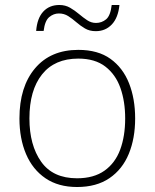

<svg xmlns="http://www.w3.org/2000/svg" viewBox="-20 -740 621 770"><path d="M522 -265Q522 -185 496.5 -123Q471 -61 419 -25.5Q367 10 289 10Q214 10 162.5 -25Q111 -60 84.5 -122Q58 -184 58 -265Q58 -392 120.5 -466Q183 -540 294 -540Q373 -540 423 -504Q473 -468 497.5 -406Q522 -344 522 -265ZM98 -265Q98 -158 145 -91.5Q192 -25 289 -25Q356 -25 399 -55.5Q442 -86 462 -140Q482 -194 482 -265Q482 -333 463 -387Q444 -441 402.5 -473Q361 -505 294 -505Q199 -505 148.5 -441.5Q98 -378 98 -265ZM125 -616Q129 -667 153.5 -693.5Q178 -720 218 -720Q242 -720 261 -709Q280 -698 296.5 -684Q313 -670 329.5 -659Q346 -648 365 -648Q388 -648 405.5 -662.5Q423 -677 428 -720H459Q454 -669 428.5 -642Q403 -615 364 -615Q339 -615 320.5 -626Q302 -637 286 -651Q270 -665 253.5 -675.5Q237 -686 216 -686Q195 -686 177.5 -671.5Q160 -657 155 -616Z"/></svg>

Font: Noto Sans Bengali UI ExtraLight
Style: Regular
Weight: 200
Designer: Jelle Bosma - Monotype Design Team
Foundry: Monotype Imaging Inc.
Version: Version 2.003; ttfautohint (v1.8.4.7-5d5b)